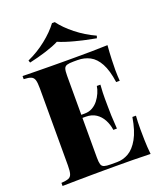

<svg xmlns="http://www.w3.org/2000/svg" viewBox="-168 -1055 979 1162"><g transform="rotate(-20 321.0 -474.0)"><path d="M578 -708Q574 -661 572.5 -617Q571 -573 571 -550Q571 -530 572 -511Q573 -492 574 -480H551Q540 -558 515.5 -603Q491 -648 455.5 -666.5Q420 -685 377 -685H350Q323 -685 308.5 -680.5Q294 -676 289.5 -662Q285 -648 285 -618V-90Q285 -61 289.5 -46.5Q294 -32 308.5 -27.5Q323 -23 350 -23H391Q430 -23 465.5 -43.5Q501 -64 529 -113.5Q557 -163 571 -248H594Q591 -214 591 -160Q591 -136 592 -92Q593 -48 598 0Q547 -2 483 -2.5Q419 -3 369 -3Q343 -3 303 -3Q263 -3 216 -2.5Q169 -2 121 -1.5Q73 -1 31 0V-20Q62 -22 77.5 -28Q93 -34 98.5 -52Q104 -70 104 -106V-602Q104 -639 98.5 -656.5Q93 -674 77.5 -680.5Q62 -687 31 -688V-708Q74 -707 121.5 -706.5Q169 -706 215.5 -705.5Q262 -705 302.5 -705Q343 -705 369 -705Q415 -705 473.5 -705.5Q532 -706 578 -708ZM427 -366Q427 -366 427 -356Q427 -346 427 -346H255Q255 -346 255 -356Q255 -366 255 -366ZM456 -498Q452 -441 452.5 -411Q453 -381 453 -356Q453 -331 454 -301Q455 -271 459 -214H436Q431 -250 415 -280Q399 -310 372 -328Q345 -346 306 -346V-366Q335 -366 357 -378.5Q379 -391 394.5 -411Q410 -431 420 -454Q430 -477 433 -498ZM326 -948Q359 -903 415 -858.5Q471 -814 537 -784L532 -769Q465 -781 400 -798Q335 -815 297 -832Q265 -815 211 -798Q157 -781 102 -769L97 -784Q162 -813 218 -857.5Q274 -902 308 -948Z"/></g></svg>

Font: Playfair Display ExtraBold
Style: Regular
Weight: 800
Designer: Claus Eggers Sørensen
Foundry: Claus Eggers Sørensen
Version: Version 1.203